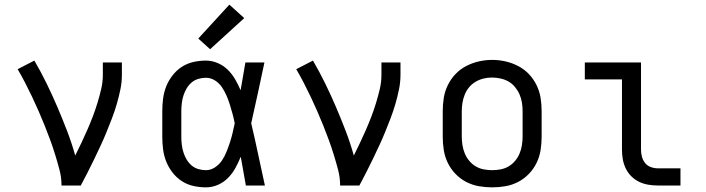

<svg xmlns="http://www.w3.org/2000/svg" viewBox="-20 -799 3040 827"><path d="M245 0Q245 -34 236.5 -66.5Q228 -99 218 -131.5Q208 -164 196.5 -195.5Q185 -227 172.5 -258Q160 -289 146.5 -320Q133 -351 118.5 -381.5Q104 -412 88.5 -442Q73 -472 56 -501L128 -538Q156 -490 180.5 -440Q205 -390 227 -338.5Q249 -287 269 -235Q289 -183 304 -129Q318 -157 331 -184.5Q344 -212 356.5 -240.5Q369 -269 380 -298Q391 -327 400 -356.5Q409 -386 416 -416Q423 -446 423 -477V-530H505V-477Q505 -445 498.5 -413.5Q492 -382 483 -351Q474 -320 462.5 -290Q451 -260 439 -230.5Q427 -201 413.5 -172Q400 -143 386 -114Q372 -85 357.5 -56.5Q343 -28 328 0Z M867 8Q840 8 813 2Q786 -4 763 -19Q740 -34 723 -56Q706 -78 696 -103Q686 -128 682.5 -155.5Q679 -183 679 -210V-320Q679 -347 682.5 -374.5Q686 -402 696 -427Q706 -452 723 -474Q740 -496 763 -511Q786 -526 813 -532Q840 -538 867 -538Q893 -538 917.5 -527.5Q942 -517 960.5 -499Q979 -481 992.5 -458Q1006 -435 1016 -411Q1016 -412 1016.5 -412Q1017 -412 1017 -412V-414Q1022 -443 1027 -472Q1032 -501 1037 -530H1119Q1105 -465 1091 -399Q1077 -333 1062 -268Q1078 -201 1092 -134Q1106 -67 1121 0H1039Q1033 -31 1028 -62Q1023 -93 1017 -124Q1007 -99 994 -75.5Q981 -52 962.5 -33Q944 -14 919 -3Q894 8 867 8ZM867 -66Q888 -66 906.5 -78.5Q925 -91 936.5 -108.5Q948 -126 956 -146Q964 -166 970.5 -186Q977 -206 982 -227Q987 -248 991 -268Q987 -289 981.5 -309Q976 -329 970 -348.5Q964 -368 955.5 -387.5Q947 -407 935.5 -424Q924 -441 906 -452.5Q888 -464 867 -464Q850 -464 833.5 -459Q817 -454 804.5 -443Q792 -432 783.5 -417.5Q775 -403 770 -387Q765 -371 763 -354Q761 -337 761 -320V-210Q761 -193 763 -176Q765 -159 770 -143Q775 -127 783.5 -112.5Q792 -98 804.5 -87Q817 -76 833.5 -71Q850 -66 867 -66ZM885 -587 834 -633 968 -779 1032 -721Z M1445 0Q1445 -34 1436.5 -66.5Q1428 -99 1418 -131.5Q1408 -164 1396.5 -195.5Q1385 -227 1372.5 -258Q1360 -289 1346.5 -320Q1333 -351 1318.5 -381.5Q1304 -412 1288.5 -442Q1273 -472 1256 -501L1328 -538Q1356 -490 1380.5 -440Q1405 -390 1427 -338.5Q1449 -287 1469 -235Q1489 -183 1504 -129Q1518 -157 1531 -184.5Q1544 -212 1556.5 -240.5Q1569 -269 1580 -298Q1591 -327 1600 -356.5Q1609 -386 1616 -416Q1623 -446 1623 -477V-530H1705V-477Q1705 -445 1698.5 -413.5Q1692 -382 1683 -351Q1674 -320 1662.5 -290Q1651 -260 1639 -230.5Q1627 -201 1613.5 -172Q1600 -143 1586 -114Q1572 -85 1557.5 -56.5Q1543 -28 1528 0Z M2100 8Q2071 8 2042.5 3Q2014 -2 1988 -15.5Q1962 -29 1941.5 -50.5Q1921 -72 1908.5 -98Q1896 -124 1891.5 -152.5Q1887 -181 1887 -210V-320Q1887 -349 1891.5 -377.5Q1896 -406 1909 -432.5Q1922 -459 1942 -480Q1962 -501 1988 -514.5Q2014 -528 2042.5 -534.5Q2071 -541 2100 -541Q2129 -541 2157.5 -534.5Q2186 -528 2212 -514.5Q2238 -501 2258 -480Q2278 -459 2291 -432.5Q2304 -406 2308.5 -377.5Q2313 -349 2313 -320V-210Q2313 -181 2308.5 -152.5Q2304 -124 2291.5 -98Q2279 -72 2258.5 -50.5Q2238 -29 2212 -15.5Q2186 -2 2157.5 3Q2129 8 2100 8ZM2100 -66Q2118 -66 2136.5 -69.5Q2155 -73 2171 -82.5Q2187 -92 2199 -106.5Q2211 -121 2218 -138Q2225 -155 2228 -173.5Q2231 -192 2231 -210V-320Q2231 -339 2228 -357.5Q2225 -376 2217.5 -393Q2210 -410 2198 -424.5Q2186 -439 2170 -448Q2154 -457 2135.5 -461Q2117 -465 2098 -465Q2080 -465 2062 -460.5Q2044 -456 2028 -446.5Q2012 -437 2000.5 -423Q1989 -409 1982 -392Q1975 -375 1972 -356.5Q1969 -338 1969 -320V-210Q1969 -192 1972 -173.5Q1975 -155 1982 -138Q1989 -121 2001 -106.5Q2013 -92 2029 -82.5Q2045 -73 2063.5 -69.5Q2082 -66 2100 -66Z M2813 0Q2793 0 2772 -3.5Q2751 -7 2732.5 -16Q2714 -25 2699 -40Q2684 -55 2675 -74Q2666 -93 2662.5 -113.5Q2659 -134 2659 -155V-457H2499V-530H2741V-155Q2741 -139 2745 -124Q2749 -109 2758.5 -97Q2768 -85 2783 -79.5Q2798 -74 2813 -74H2911V0Z"/></svg>

Font: Iosevka Slab Extended
Style: Regular
Weight: 400
Width: 7
Monospace: yes
Designer: Belleve Invis
Foundry: Belleve Invis
Version: Version 11.1.1; ttfautohint (v1.8.3)